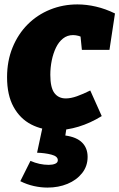

<svg xmlns="http://www.w3.org/2000/svg" viewBox="-20 -575 541 870"><path d="M234 15Q172 15 121.5 -11Q71 -37 41.5 -90.5Q12 -144 12 -225Q12 -299 37 -360Q62 -421 105.5 -464.5Q149 -508 207 -531.5Q265 -555 331 -555Q372 -555 415 -545Q458 -535 501 -514L476 -349H351L344 -419L362 -402Q335 -416 311 -416Q285 -416 265.5 -400.5Q246 -385 233.5 -359Q221 -333 214.5 -301Q208 -269 208 -236Q208 -178 226.5 -153.5Q245 -129 278 -129Q301 -129 329 -139Q357 -149 389 -165L441 -49Q389 -17 336 -1Q283 15 234 15ZM195 275Q165 275 133.5 268Q102 261 72 246L118 154Q159 172 201 172Q218 172 230 167Q242 162 242 151Q242 133 212.5 125.5Q183 118 148 117L173 0H282L276 39Q327 46 352 71Q377 96 377 136Q377 178 352 209.5Q327 241 286 258Q245 275 195 275Z"/></svg>

Font: Bitter Thin Black
Style: Italic
Weight: 900
Italic angle: -9°
Version: Version 3.020